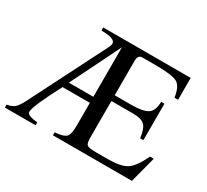

<svg xmlns="http://www.w3.org/2000/svg" viewBox="-133 -867 1156 1072"><g transform="rotate(30 444.5 -331.0)"><path d="M863 -168 819 0H310V-19L327 -21Q372 -26 385 -43.5Q398 -61 398 -112V-260H222Q130 -85 130 -48Q130 -25 197 -19H198V0H0V-19Q32 -24 49 -38.5Q66 -53 88 -97L333 -581Q342 -598 342 -609Q342 -642 252 -642V-662H816V-521H793Q783 -589 751 -607.5Q719 -626 609 -626H525Q497 -626 497 -589V-366H601Q678 -366 708.5 -385.5Q739 -405 740 -464H761V-229H740Q733 -288 711.5 -308.5Q690 -329 638 -329H497V-94Q497 -56 508 -47Q519 -38 567 -38H640Q725 -38 762.5 -62Q800 -86 839 -168ZM398 -299V-618L240 -299Z"/></g></svg>

Font: STIX MathJax Latin
Style: Regular
Weight: 400
Designer: MicroPress Inc., with final additions and corrections provided by Coen Hoffman, Elsevier (retired)
Version: Version 1.1.1